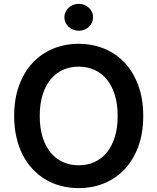

<svg xmlns="http://www.w3.org/2000/svg" viewBox="-20 -964 815 994"><path d="M721.6 -363.6Q721.6 -275.6 696.2 -206.1Q670.8 -136.7 626.1 -88.8Q581.3 -40.8 520.1 -15.4Q458.8 9.9 387.4 9.9Q339.8 9.9 296.3 -1.4Q252.8 -12.8 215.7 -34.8Q178.6 -56.8 148.6 -89Q118.6 -121.1 97.5 -162.5Q76.3 -203.8 64.8 -254.4Q53.3 -305 53.3 -363.6Q53.3 -451.7 78.7 -521.1Q104 -590.6 148.8 -638.5Q193.5 -686.4 254.6 -711.8Q315.7 -737.2 387.4 -737.2Q458.8 -737.2 520.1 -711.8Q581.3 -686.4 626.1 -638.5Q670.8 -590.6 696.2 -521.1Q721.6 -451.7 721.6 -363.6ZM589.1 -363.6Q589.1 -425.8 574.2 -473.4Q559.3 -521 532.7 -553.3Q506 -585.6 468.9 -602.3Q431.8 -619 387.4 -619Q343 -619 305.9 -602.3Q268.8 -585.6 242.2 -553.3Q215.6 -521 200.6 -473.4Q185.7 -425.8 185.7 -363.6Q185.7 -301.5 200.6 -253.9Q215.6 -206.3 242.2 -174Q268.8 -141.7 305.9 -125Q343 -108.3 387.4 -108.3Q431.8 -108.3 468.9 -125Q506 -141.7 532.7 -174Q559.3 -206.3 574.2 -253.9Q589.1 -301.5 589.1 -363.6ZM387.8 -804.7Q372.5 -804.7 358.8 -810.2Q345.2 -815.7 335 -825.1Q324.9 -834.5 319.1 -847.3Q313.2 -860.1 313.2 -874.3Q313.2 -888.8 319.1 -901.6Q324.9 -914.4 335 -923.8Q345.2 -933.2 358.8 -938.7Q372.5 -944.2 387.8 -944.2Q403.1 -944.2 416.5 -938.7Q430 -933.2 440.2 -923.8Q450.3 -914.4 456.1 -901.6Q462 -888.8 462 -874.3Q462 -860.1 456.1 -847.3Q450.3 -834.5 440.2 -825.1Q430 -815.7 416.5 -810.2Q403.1 -804.7 387.8 -804.7Z"/></svg>

Font: Interop SemBd
Style: Regular
Weight: 600
Designer: Rasmus Andersson, Google, Jang Haemin
Foundry: jhaemin
Version: Version 1.008